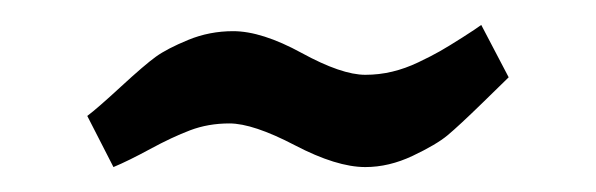

<svg xmlns="http://www.w3.org/2000/svg" viewBox="-20 -665 478 154"><path d="M50 -572Q58 -578 77 -595.5Q96 -613 105 -619.5Q114 -626 131 -633Q148 -640 167 -640Q190 -640 222 -622.5Q254 -605 273 -605Q284 -605 294.5 -607.5Q305 -610 315.5 -615Q326 -620 333 -624Q340 -628 351 -635Q362 -642 366 -645L388 -603Q386 -601 367 -582.5Q348 -564 339 -556.5Q330 -549 311 -540Q292 -531 273 -531Q250 -531 216.5 -548.5Q183 -566 164 -566Q147 -566 132.5 -560.5Q118 -555 100.5 -545.5Q83 -536 71 -531Z"/></svg>

Font: Mina
Style: Regular
Weight: 400
Version: Version 1.000